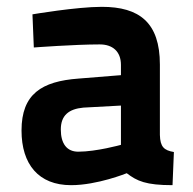

<svg xmlns="http://www.w3.org/2000/svg" viewBox="-20 -531 566 562"><path d="M448 -342C448 -465 388 -511 278 -511C204 -511 75 -489 75 -489L79 -392C79 -392 198 -401 272 -401C310 -401 334 -380 334 -341V-311L210 -301C102 -293 43 -256 43 -149C43 -50 93 11 188 11C265 11 351 -24 351 -24C381 -1 407 11 485 11L489 -86C460 -91 449 -101 448 -136ZM334 -222V-107C334 -107 262 -87 209 -87C176 -87 158 -110 158 -152C158 -193 181 -212 224 -216Z"/></svg>

Font: TitilliumText22L
Style: 800 wt
Weight: 800
Designer: Campivisivi
Foundry: Campivisivi
Version: 1.000